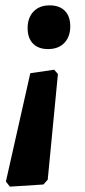

<svg xmlns="http://www.w3.org/2000/svg" viewBox="-20 -499 318 716"><path d="M159 -316Q123 -316 103 -336.5Q83 -357 83 -394Q83 -433 105 -456Q127 -479 165 -479Q202 -479 222 -458.5Q242 -438 242 -401Q242 -362 220 -339Q198 -316 159 -316ZM17 197 2 178 93 -226 182 -239 196 -223 158 171 142 189Z"/></svg>

Font: Alegreya Sans SC ExtraBold
Style: Italic
Weight: 800
Italic angle: -7°
Designer: Juan Pablo del Peral
Foundry: Huerta Tipografica
Version: Version 2.007